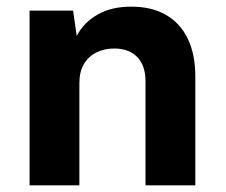

<svg xmlns="http://www.w3.org/2000/svg" viewBox="-20 -558 679 578"><path d="M69 0V-526H200L211 -450Q232 -490 273.5 -514Q315 -538 375 -538Q437 -538 480 -513Q523 -488 545.5 -441Q568 -394 568 -327V0H418V-314Q418 -360 393.5 -386Q369 -412 323 -412Q294 -412 270 -400Q246 -388 232.5 -365Q219 -342 219 -308V0Z"/></svg>

Font: DM Sans 9pt Black
Style: Regular
Weight: 900
Version: Version 4.004;gftools[0.9.30]